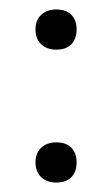

<svg xmlns="http://www.w3.org/2000/svg" viewBox="-20 -375 237 406"><path d="M99 11Q79 11 67 -0.5Q55 -12 55 -32Q55 -51 67 -62.5Q79 -74 99 -74Q120 -74 131 -62.5Q142 -51 142 -32Q142 -12 131 -0.5Q120 11 99 11ZM99 -270Q79 -270 67 -281.5Q55 -293 55 -313Q55 -332 67 -343.5Q79 -355 99 -355Q120 -355 131 -343.5Q142 -332 142 -313Q142 -293 131 -281.5Q120 -270 99 -270Z"/></svg>

Font: Cormorant Light
Style: Regular
Weight: 400
Version: Version 4.000